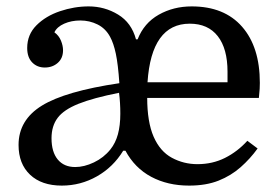

<svg xmlns="http://www.w3.org/2000/svg" viewBox="-20 -570 876 600"><path d="M38 -117Q38 -195 111 -240Q184 -285 353 -310Q349 -369 342 -402Q335 -435 324 -455Q310 -481 285 -493.5Q260 -506 231 -506Q203 -506 180.5 -496Q158 -486 150 -469Q164 -459 170.5 -443Q177 -427 177 -413Q177 -388 160.5 -373.5Q144 -359 120 -359Q96 -359 80.5 -375Q65 -391 65 -420Q65 -462 94 -491Q123 -520 167.5 -535Q212 -550 257 -550Q307 -550 349 -524.5Q391 -499 405 -447H410Q430 -498 476 -524Q522 -550 579 -550Q681 -550 736.5 -486.5Q792 -423 792 -311Q792 -301 791.5 -292.5Q791 -284 789 -264H440Q440 -227 445 -196.5Q450 -166 460 -143Q480 -97 517 -77Q554 -57 597 -57Q644 -57 683 -76.5Q722 -96 753 -130L785 -106Q762 -74 732 -47.5Q702 -21 663 -5.5Q624 10 571 10Q504 10 452.5 -17.5Q401 -45 372 -99H365Q334 -48 283 -19Q232 10 173 10Q110 10 74 -24Q38 -58 38 -117ZM573 -496Q513 -496 480 -450Q447 -404 441 -313H691V-346Q691 -418 660.5 -457Q630 -496 573 -496ZM215 -48Q243 -48 273.5 -62.5Q304 -77 325 -103Q341 -123 348.5 -150.5Q356 -178 356 -215Q356 -232 355 -248.5Q354 -265 352 -280Q271 -264 225 -245.5Q179 -227 160 -201.5Q141 -176 141 -138Q141 -95 160.5 -71.5Q180 -48 215 -48Z"/></svg>

Font: Domine
Style: Regular
Weight: 400
Designer: Pablo Impallari, Rodrigo Fuenzalida, Brenda Gallo
Foundry: Pablo Impallari, Rodrigo Fuenzalida, Brenda Gallo
Version: Version 2.000;September 19, 2022;FontCreator 14.0.0.2877 64-